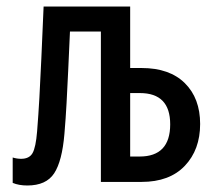

<svg xmlns="http://www.w3.org/2000/svg" viewBox="-20 -559 640 590"><path d="M64 11Q38 11 19 3V-75Q32 -71 45 -71Q70 -71 80 -88.5Q90 -106 94 -155Q98 -205 101 -258Q104 -311 107 -378.5Q110 -446 114 -539H380V-350H415Q501 -350 548 -303.5Q595 -257 595 -178Q595 -99 548 -49.5Q501 0 415 0H290V-462H195Q192 -394 189.5 -341Q187 -288 184.5 -241.5Q182 -195 178 -148Q171 -64 146.5 -26.5Q122 11 64 11ZM380 -78H409Q503 -78 503 -177Q503 -273 410 -273H380Z"/></svg>

Font: Noto Sans Mono Medium
Style: Regular
Weight: 500
Designer: Monotype Design Team
Foundry: Monotype Imaging Inc.
Version: Version 2.014